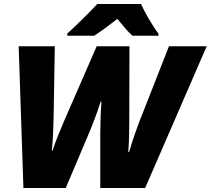

<svg xmlns="http://www.w3.org/2000/svg" viewBox="-20 -947 1061 967"><path d="M319 -767H454C495 -793 534 -823 571 -852C589 -830 625 -786 647 -767H778V-778C748 -817 710 -883 690 -927H470C431 -884 365 -820 319 -778ZM98 0H311L420 -257C445 -315 467 -373 487 -435H491C487 -381 485 -323 485 -273V0H711L1021 -714H831L697 -373C674 -317 645 -233 630 -181H626C630 -227 631 -294 631 -327L632 -714H467L303 -338C282 -289 259 -233 245 -189H241C246 -233 249 -300 250 -357L256 -714H74Z"/></svg>

Font: Noto Sans UI Black
Style: Italic
Weight: 900
Italic angle: -372°
Designer: Monotype Design Team
Foundry: Monotype Imaging Inc.
Version: Version 1.901